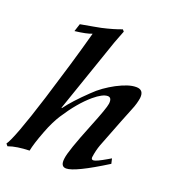

<svg xmlns="http://www.w3.org/2000/svg" viewBox="-147 -810 835 928"><g transform="rotate(20 271.0 -346.0)"><path d="M496 -79Q343 17 298 17Q268 17 274 -26Q278 -65 340 -218Q383 -324 386 -348Q390 -381 368 -381Q342 -381 299 -345Q241 -296 184 -208Q173 -191 160.5 -166Q148 -141 136 -109Q110 -41 103 -4Q71 -3 44 1Q17 5 -5 13L-14 2Q-1 -15 24.5 -83Q50 -151 88 -272Q119 -372 146 -463Q173 -554 196 -639Q169 -628 109 -621L122 -661Q163 -668 189 -673Q215 -678 226 -680Q284 -693 326 -709L334 -700Q330 -689 323.5 -673Q317 -657 309 -635L177 -252L179 -250Q214 -298 283 -364Q306 -387 331.5 -405Q357 -423 385 -438Q414 -453 438 -461Q462 -469 483 -469Q523 -469 518 -425Q516 -412 511.5 -395.5Q507 -379 498 -358L470 -288L414 -144Q403 -114 398 -78Q397 -65 408 -65Q422 -65 473 -95L490 -105Z"/></g></svg>

Font: DG Didot
Style: Bold Italic
Weight: 700
Designer: David Gatwood, Takis Katsoulidis, and George D. Matthiopoulos
Foundry: David Gatwood
Version: Version 1.0